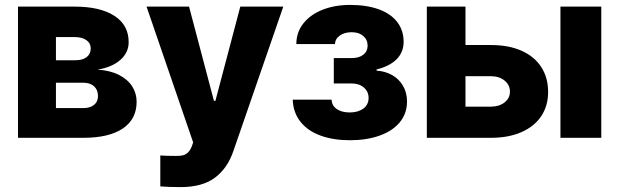

<svg xmlns="http://www.w3.org/2000/svg" viewBox="-20 -557 2502 776"><path d="M52.7 -530.3H281.2Q384.3 -530.3 442.1 -493.2Q500 -456.1 500 -386.7Q500 -344.7 466.8 -315.2Q433.6 -285.6 374 -275.4Q424.8 -272.5 460.4 -254.4Q496.1 -236.3 514.2 -208Q532.2 -179.7 532.2 -145.5Q532.2 -75.7 476.6 -37.8Q420.9 0 316.4 0H52.7ZM376 -168.9Q376 -193.8 360.1 -208.3Q344.2 -222.7 316.4 -222.7H206.1V-120.1H316.4Q344.2 -120.1 360.1 -133.1Q376 -146 376 -168.9ZM346.7 -361.3Q346.7 -382.3 329.1 -394.8Q311.5 -407.2 281.2 -407.2H206.1V-313.5H285.2Q314 -313.5 330.3 -326.2Q346.7 -338.9 346.7 -361.3Z M627.9 196.3V71.3Q649.4 73.2 692.4 73.2Q708.5 73.2 719 70.8Q729.5 68.4 738.8 60.1Q748 51.8 754.9 35.2L760.7 18.6L572.3 -530.3H744.1L844.7 -149.4H850.6L951.2 -530.3H1125L923.8 51.8Q900.4 122.1 849.4 160.6Q798.3 199.2 710 199.2Q660.2 199.2 627.9 196.3Z M1393.6 -102.5Q1427.2 -102.5 1448.5 -118.2Q1469.7 -133.8 1469.7 -161.1Q1469.7 -187 1450.4 -203.4Q1431.2 -219.7 1401.4 -219.7H1329.1V-322.3H1401.4Q1431.2 -322.3 1448.5 -335.9Q1465.8 -349.6 1465.8 -372.1Q1465.8 -396.5 1448.2 -411.6Q1430.7 -426.8 1401.4 -426.8Q1372.6 -426.8 1353.5 -413.3Q1334.5 -399.9 1334 -378.9H1177.7Q1177.7 -426.8 1206.3 -462.6Q1234.9 -498.5 1284.2 -517.8Q1333.5 -537.1 1394.5 -537.1Q1461.9 -537.1 1510.5 -519.5Q1559.1 -502 1585.2 -468.3Q1611.3 -434.6 1611.3 -387.7Q1611.3 -346.2 1583 -317.6Q1554.7 -289.1 1502 -276.4V-271.5Q1535.6 -269.5 1563.7 -254.2Q1591.8 -238.8 1608.4 -210.9Q1625 -183.1 1625 -146.5Q1625 -98.1 1595.7 -62.7Q1566.4 -27.3 1513.9 -8.8Q1461.4 9.8 1394.5 9.8Q1327.6 9.8 1276.1 -8.8Q1224.6 -27.3 1194.8 -64.5Q1165 -101.6 1163.1 -154.3H1320.3Q1320.8 -130.4 1340.8 -116.5Q1360.8 -102.5 1393.6 -102.5Z M2195.3 -185.5Q2195.3 -129.4 2167.5 -87.6Q2139.6 -45.9 2087.4 -22.9Q2035.2 0 1963.9 0H1705.1V-530.3H1861.3V-375H1963.9Q2035.6 -375 2087.6 -352.1Q2139.6 -329.1 2167.5 -286.1Q2195.3 -243.2 2195.3 -185.5ZM1963.9 -126Q1997.6 -126 2019.3 -143.1Q2041 -160.2 2041 -186.5Q2041 -213.9 2019.3 -231.4Q1997.6 -249 1963.9 -249H1861.3V-126ZM2245.1 -530.3H2410.2V0H2245.1Z"/></svg>

Font: Pretendard Std ExtraBold
Style: Regular
Weight: 800
Designer: Base glyphs from Inter by Rasmus Andersson; Hangeul glyphs from Noto Sans CJK(Source Han Sans) by Jang Soo-young and Kan
Foundry: Kil Hyung-jin
Version: Version 1.309